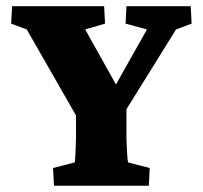

<svg xmlns="http://www.w3.org/2000/svg" viewBox="-20 -593 647 613"><path d="M542 -499 329.1 -156.2 383.8 -274.4V-173.8Q383.8 -168 383.8 -153.3Q383.8 -138.7 384.8 -121.6Q385.7 -104.5 386.7 -90.8Q387.7 -77.1 389.6 -74.2L458 -56.6L455.1 0H152.3L149.4 -56.6L217.8 -74.2Q219.7 -77.1 220.2 -90.8Q220.7 -104.5 221.7 -121.6Q222.7 -138.7 222.7 -153.3Q222.7 -168 222.7 -173.8V-274.4L261.7 -156.2L65.4 -499L15.6 -517.6L18.6 -573.2H312.5L315.4 -517.6L252 -499L364.3 -297.9H335.9L449.2 -499L380.9 -517.6L383.8 -573.2H588.9L591.8 -517.6Z"/></svg>

Font: Crimson Pro Black
Style: Regular
Weight: 900
Designer: Jacques Le Bailly
Foundry: Baron von Fonthausen
Version: Version 1.003